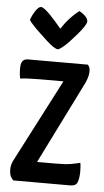

<svg xmlns="http://www.w3.org/2000/svg" viewBox="-52 -753 428 788"><g transform="rotate(5 161.5 -359.5)"><path d="M33 0Q33 0 25 -10.5Q17 -21 17 -45Q17 -54 19 -62Q21 -70 25 -79L203 -423H108Q83 -423 61.5 -422Q40 -421 25 -419Q22 -433 21.5 -444Q21 -455 21 -461Q21 -481 28 -490.5Q35 -500 50 -500H297Q297 -500 301.5 -493.5Q306 -487 306 -472Q306 -466 304 -455.5Q302 -445 295 -428L124 -84H201Q241 -84 264 -88Q287 -92 301 -96Q303 -89 303.5 -76.5Q304 -64 304 -56Q303 -28 296.5 -14Q290 0 268 0ZM168 -552Q162 -552 149 -560.5Q136 -569 120.5 -583.5Q105 -598 89 -613Q73 -628 61 -641Q49 -654 44 -662Q50 -681 62.5 -700Q75 -719 85 -719Q91 -719 101.5 -711Q112 -703 124 -690.5Q136 -678 147 -665.5Q158 -653 164.5 -645Q171 -637 171 -637Q189 -664 205.5 -681.5Q222 -699 232.5 -707.5Q243 -716 243 -716Q260 -707 269.5 -696.5Q279 -686 279 -676Q279 -669 269.5 -654.5Q260 -640 245 -622.5Q230 -605 214.5 -588.5Q199 -572 186 -562Q173 -552 168 -552Z"/></g></svg>

Font: Yanone Kaffeesatz Medium
Style: Regular
Weight: 500
Designer: Yanone (Cyrillic: Daniel Pouzeot, Huerta Tipografica, and Cyreal)
Foundry: Yanone
Version: Version 2.003